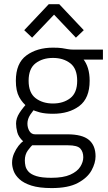

<svg xmlns="http://www.w3.org/2000/svg" viewBox="-20 -724 531 940"><path d="M232.9 196.8Q171.9 196.8 133.8 184.6Q95.7 172.4 75 153.1Q54.2 133.8 46.6 112.5Q39.1 91.3 39.1 73.2Q39.1 49.3 48.6 27.6Q58.1 5.9 70.8 -10.3Q83.5 -26.4 93.3 -32.2Q70.3 -53.7 64.5 -76.9Q58.6 -100.1 58.6 -119.1Q58.6 -145 75 -170.7Q91.3 -196.3 122.6 -230L117.2 -198.7Q90.3 -218.8 74 -248.8Q57.6 -278.8 57.6 -328.6Q57.6 -414.6 109.4 -452.6Q161.1 -490.7 239.3 -490.7Q268.1 -490.7 283.7 -488.3Q299.3 -485.8 312 -483.4Q324.7 -481 343.8 -481H483.9V-432.1H360.4L385.7 -437Q418.9 -397.5 418.9 -328.6Q418.9 -243.2 368.4 -205.1Q317.9 -167 239.3 -167Q200.7 -167 174.8 -173.8Q148.9 -180.7 131.8 -189.9L155.8 -195.3Q142.6 -184.6 128.4 -162.8Q114.3 -141.1 114.3 -119.1Q114.3 -98.1 124 -82.3Q133.8 -66.4 151.4 -66.4H309.6Q382.3 -66.4 415 -39.3Q447.8 -12.2 447.8 41.5Q447.8 74.2 428 110.4Q408.2 146.5 361.3 171.6Q314.5 196.8 232.9 196.8ZM231 146.5Q290 146.5 324.2 131.1Q358.4 115.7 373 92.3Q387.7 68.8 387.7 45.9Q387.7 19.5 373.3 3.4Q358.9 -12.7 312.5 -12.7H115.2L147.9 -22.9Q130.4 -7.3 116 12.9Q101.6 33.2 101.6 61.5Q101.6 74.2 104.7 88.9Q107.9 103.5 119.9 116.7Q131.8 129.9 158.2 138.2Q184.6 146.5 231 146.5ZM239.3 -217.3Q290 -217.3 324 -243.4Q357.9 -269.5 357.9 -328.6Q357.9 -388.2 324 -414.3Q290 -440.4 239.3 -440.4Q188.5 -440.4 154.3 -414.3Q120.1 -388.2 120.1 -328.6Q120.1 -269.5 154.3 -243.4Q188.5 -217.3 239.3 -217.3ZM137.2 -539.6 98.6 -576.2 218.8 -703.6H270L390.1 -576.2L351.6 -539.6L244.6 -652.3Z"/></svg>

Font: Anaheim
Style: Regular
Weight: 400
Designer: Vernon Adams
Foundry: Vernon Adams
Version: Version 2.001